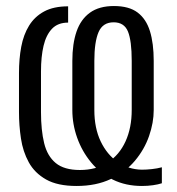

<svg xmlns="http://www.w3.org/2000/svg" viewBox="-20 -607 588 637"><path d="M517 1Q505 5 487.5 7.5Q470 10 451 10Q397 10 354.5 -11Q312 -32 282 -68.5Q252 -105 236 -150Q220 -195 220 -242V-405Q220 -462 234 -502.5Q248 -543 278.5 -565Q309 -587 358 -587Q408 -587 436.5 -565.5Q465 -544 477.5 -503.5Q490 -463 490 -405V-242Q490 -200 474.5 -155.5Q459 -111 427.5 -73.5Q396 -36 347.5 -13Q299 10 234 10Q171 10 133 -11.5Q95 -33 75.5 -68.5Q56 -104 49.5 -147.5Q43 -191 43 -235V-365Q43 -412 50.5 -452Q58 -492 76.5 -522Q95 -552 126.5 -569Q158 -586 206 -586V-532Q172 -532 152.5 -511.5Q133 -491 124.5 -455Q116 -419 116 -370V-235Q116 -175 126.5 -132Q137 -89 165 -66Q193 -43 245 -43Q299 -43 337.5 -68Q376 -93 396.5 -138Q417 -183 417 -242V-405Q417 -472 404.5 -502.5Q392 -533 357 -533Q321 -533 307 -500.5Q293 -468 293 -405V-242Q293 -182 314 -138Q335 -94 370.5 -69.5Q406 -45 450 -44Q466 -44 484 -46Q502 -48 517 -52Z"/></svg>

Font: Oswald Light
Style: Regular
Weight: 300
Designer: Vernon Adams
Foundry: Vernon Adams
Version: Version 4.103;gftools[0.9.33.dev8+g029e19f]